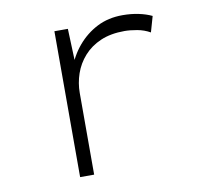

<svg xmlns="http://www.w3.org/2000/svg" viewBox="-65 -604 717 674"><g transform="rotate(-10 293.5 -267.0)"><path d="M168 0V-520H216L221 -387L208 -379Q223 -423 252.5 -458Q282 -493 322 -513.5Q362 -534 413 -534Q443 -534 469.5 -528.5Q496 -523 517 -513L501 -457Q480 -469 455 -473.5Q430 -478 410 -478Q361 -478 325 -462.5Q289 -447 265 -420Q241 -393 229.5 -359.5Q218 -326 218 -291V0Z"/></g></svg>

Font: Lexend Mega ExtraLight
Style: Regular
Weight: 250
Version: Version 1.007